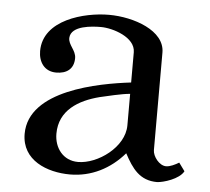

<svg xmlns="http://www.w3.org/2000/svg" viewBox="-42 -524 640 584"><g transform="rotate(5 278.0 -232.0)"><path d="M43.9 -96.2C43.9 -15.1 122.1 15.1 191.9 15.1C256.8 15.1 314 -14.2 356.9 -64C380.9 -19 404.8 15.1 458 15.1C477.1 14.2 524.9 0 538.1 -24.9L520 -49.8C508.8 -43 493.2 -35.2 481 -35.2C460 -35.2 439.9 -62 439.9 -81.1V-378.9C439.9 -445.8 344.2 -479 268.1 -479C192.9 -479 68.8 -446.8 68.8 -351.1C68.8 -317.9 86.9 -290 123 -290C154.8 -290 176.8 -305.2 176.8 -338.9C176.8 -362.8 152.8 -377 153.8 -398.9C155.8 -437 221.2 -439.9 247.1 -439.9C283.2 -439.9 353 -418 353 -372.1V-279.8C254.9 -268.1 43.9 -230 43.9 -96.2ZM140.1 -105C140.1 -176.8 198.2 -210.9 261.2 -227.1C282.2 -231.9 328.1 -243.2 353 -245.1V-148.9C353 -82 272.9 -24.9 212.9 -24.9C167 -24.9 140.1 -62 140.1 -105Z"/></g></svg>

Font: MusGlyphs-Text
Style: Regular
Weight: 400
Version: Version 2.1.1